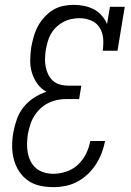

<svg xmlns="http://www.w3.org/2000/svg" viewBox="-20 -763 540 791"><path d="M200 8Q171 8 144 2Q117 -4 95 -19.5Q73 -35 58.5 -57.5Q44 -80 37 -106.5Q30 -133 30 -161.5Q30 -190 35 -218Q40 -245 49.5 -272Q59 -299 77 -321.5Q95 -344 119.5 -360Q144 -376 171 -385Q149 -397 134 -418Q119 -439 111.5 -463.5Q104 -488 104.5 -515.5Q105 -543 109 -570Q113 -591 119 -612.5Q125 -634 136 -654.5Q147 -675 163 -692.5Q179 -710 198.5 -722Q218 -734 240.5 -738.5Q263 -743 284 -743Q306 -743 327.5 -738.5Q349 -734 367 -724.5Q385 -715 399 -699Q413 -683 421 -664L433 -735H494L464 -554H403Q407 -579 405 -604Q403 -629 390.5 -649Q378 -669 355.5 -678.5Q333 -688 308 -688H307Q291 -688 274 -684.5Q257 -681 241 -672.5Q225 -664 212 -651.5Q199 -639 190 -623.5Q181 -608 176.5 -591.5Q172 -575 169 -559Q166 -541 165.5 -523Q165 -505 168 -488.5Q171 -472 178.5 -456.5Q186 -441 198.5 -430Q211 -419 227.5 -414.5Q244 -410 262 -410H315L306 -355H252Q234 -355 215 -351Q196 -347 178 -338Q160 -329 145.5 -315Q131 -301 120.5 -284Q110 -267 104.5 -248.5Q99 -230 95 -212Q92 -192 91.5 -172Q91 -152 94.5 -133.5Q98 -115 106.5 -98Q115 -81 129 -69.5Q143 -58 161.5 -52.5Q180 -47 200 -47Q226 -47 253 -56Q280 -65 301 -84.5Q322 -104 334.5 -129.5Q347 -155 352 -182H413Q408 -157 399 -133Q390 -109 375.5 -86.5Q361 -64 341.5 -45.5Q322 -27 298.5 -14.5Q275 -2 250 3Q225 8 200 8Z"/></svg>

Font: Iosevka Slab Light Oblique
Style: Regular
Weight: 300
Italic angle: -9°
Monospace: yes
Designer: Belleve Invis
Foundry: Belleve Invis
Version: Version 11.1.1; ttfautohint (v1.8.3)